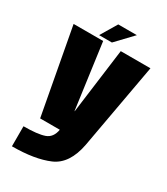

<svg xmlns="http://www.w3.org/2000/svg" viewBox="-230 -830 1013 1162"><g transform="rotate(30 276.0 -249.0)"><path d="M116 0H435L542.5 -596.5H335L275.5 -142.5H274L212 -596.5H5.5ZM52.5 231.5Q211.5 231.5 309.2 189.5Q407 147.5 435 0L253.5 -0.5Q243.5 59 197.2 75.2Q151 91.5 52.5 91.5ZM173 -615H262.5L371 -729H241Z"/></g></svg>

Font: Anybody Condensed Black
Style: Regular
Weight: 900
Width: 3
Designer: Tyler Finck
Foundry: Etcetera Type Company
Version: Version 1.113;gftools[0.9.25]